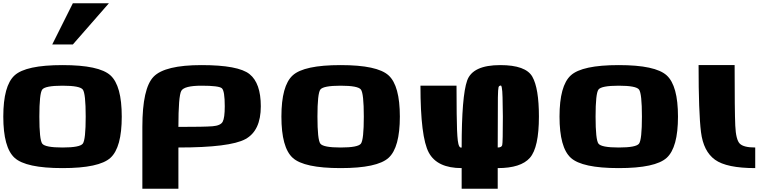

<svg xmlns="http://www.w3.org/2000/svg" viewBox="-20 -1020 4728 1165"><path d="M500 -312.5Q500 -453.1 482.4 -476.6Q464.8 -500 359.4 -500Q253.9 -500 236.3 -476.6Q218.8 -453.1 218.8 -312.5Q218.8 -171.9 236.3 -148.4Q253.9 -125 359.4 -125Q464.8 -125 482.4 -148.4Q500 -171.9 500 -312.5ZM718.8 -312.5Q718.8 -125 650.4 -62.5Q582 0 359.4 0Q136.7 0 68.4 -62.5Q0 -125 0 -312.5Q0 -500 68.4 -562.5Q136.7 -625 359.4 -625Q582 -625 650.4 -562.5Q718.8 -500 718.8 -312.5ZM421.9 -750H296.9L421.9 -1000H640.6Z M1343.8 -375Q1343.8 -468.8 1326.2 -484.4Q1308.6 -500 1203.1 -500Q1097.7 -500 1080.1 -468.8Q1062.5 -437.5 1062.5 -250Q1220.7 -250 1269.5 -253.9Q1318.4 -257.8 1331.1 -281.2Q1343.8 -304.7 1343.8 -375ZM1562.5 -375Q1562.5 -226.6 1468.8 -175.8Q1375 -125 1062.5 -125V125H843.8V-250Q843.8 -484.4 912.1 -554.7Q980.5 -625 1203.1 -625Q1425.8 -625 1494.1 -570.3Q1562.5 -515.6 1562.5 -375Z M2187.5 -312.5Q2187.5 -453.1 2169.9 -476.6Q2152.3 -500 2046.9 -500Q1941.4 -500 1923.8 -476.6Q1906.2 -453.1 1906.2 -312.5Q1906.2 -171.9 1923.8 -148.4Q1941.4 -125 2046.9 -125Q2152.3 -125 2169.9 -148.4Q2187.5 -171.9 2187.5 -312.5ZM2406.2 -312.5Q2406.2 -125 2337.9 -62.5Q2269.5 0 2046.9 0Q1824.2 0 1755.9 -62.5Q1687.5 -125 1687.5 -312.5Q1687.5 -500 1755.9 -562.5Q1824.2 -625 2046.9 -625Q2269.5 -625 2337.9 -562.5Q2406.2 -500 2406.2 -312.5Z M3250 -312.5Q3250 -125 3195.3 -62.5Q3140.6 0 3000 0V125H2781.2V0Q2632.8 0 2582 -93.8Q2531.2 -187.5 2531.2 -500H2750Q2750 -447.3 2751 -331.1Q2752 -214.8 2757.8 -167Q2763.7 -119.1 2781.2 -125Q2781.2 -437.5 2814.5 -531.2Q2847.7 -625 3015.6 -625Q3169.9 -625 3210 -554.7Q3250 -484.4 3250 -312.5ZM3031.2 -312.5Q3031.2 -347.7 3029.3 -429.7Q3027.3 -511.7 3015.6 -500Q3007.8 -500 3004.9 -490.2Q3002 -480.5 3001 -428.7Q3000 -377 3000 -125Q3023.4 -125 3027.3 -139.6Q3031.2 -154.3 3031.2 -312.5Z M3875 -312.5Q3875 -453.1 3857.4 -476.6Q3839.8 -500 3734.4 -500Q3628.9 -500 3611.3 -476.6Q3593.8 -453.1 3593.8 -312.5Q3593.8 -171.9 3611.3 -148.4Q3628.9 -125 3734.4 -125Q3839.8 -125 3857.4 -148.4Q3875 -171.9 3875 -312.5ZM4093.8 -312.5Q4093.8 -125 4025.4 -62.5Q3957 0 3734.4 0Q3511.7 0 3443.4 -62.5Q3375 -125 3375 -312.5Q3375 -500 3443.4 -562.5Q3511.7 -625 3734.4 -625Q3957 -625 4025.4 -562.5Q4093.8 -500 4093.8 -312.5Z M4437.5 -625Q4437.5 -343.8 4441.4 -257.8Q4445.3 -171.9 4468.8 -148.4Q4492.2 -125 4562.5 -125V0Q4389 0 4318.5 -50.8Q4248 -101.6 4233.4 -218.8Q4218.8 -335.9 4218.8 -625Z"/></svg>

Font: CraftyPE
Style: Regular
Weight: 400
Designer: Erek Butcher
Foundry: Haunted Coop
Version: Version 0.018;April 4, 2024;FontCreator 15.0.0.2962 64-bit